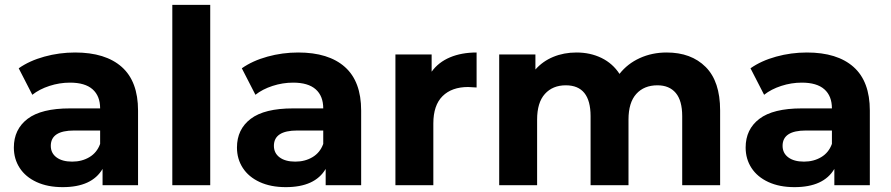

<svg xmlns="http://www.w3.org/2000/svg" viewBox="-20 -762 3668 790"><path d="M548 -307V0H402V-67Q358 8 238 8Q176 8 130.5 -13Q85 -34 61 -71Q37 -108 37 -155Q37 -230 93.5 -273Q150 -316 268 -316H392Q392 -367 361 -394.5Q330 -422 268 -422Q225 -422 183.5 -408.5Q142 -395 113 -372L57 -481Q101 -512 162.5 -529Q224 -546 289 -546Q414 -546 481 -486.5Q548 -427 548 -307ZM392 -170V-225H285Q189 -225 189 -162Q189 -132 212.5 -114.5Q236 -97 277 -97Q317 -97 348 -115.5Q379 -134 392 -170Z M689 -742H845V0H689Z M1466 -307V0H1320V-67Q1276 8 1156 8Q1094 8 1048.5 -13Q1003 -34 979 -71Q955 -108 955 -155Q955 -230 1011.5 -273Q1068 -316 1186 -316H1310Q1310 -367 1279 -394.5Q1248 -422 1186 -422Q1143 -422 1101.5 -408.5Q1060 -395 1031 -372L975 -481Q1019 -512 1080.5 -529Q1142 -546 1207 -546Q1332 -546 1399 -486.5Q1466 -427 1466 -307ZM1310 -170V-225H1203Q1107 -225 1107 -162Q1107 -132 1130.5 -114.5Q1154 -97 1195 -97Q1235 -97 1266 -115.5Q1297 -134 1310 -170Z M1941 -546V-402Q1915 -404 1906 -404Q1839 -404 1801 -366.5Q1763 -329 1763 -254V0H1607V-538H1756V-467Q1784 -506 1831.5 -526Q1879 -546 1941 -546Z M2943 -308V0H2787V-284Q2787 -348 2760.5 -379.5Q2734 -411 2685 -411Q2630 -411 2598 -375.5Q2566 -340 2566 -270V0H2410V-284Q2410 -411 2308 -411Q2254 -411 2222 -375.5Q2190 -340 2190 -270V0H2034V-538H2183V-476Q2213 -510 2256.5 -528Q2300 -546 2352 -546Q2409 -546 2455 -523.5Q2501 -501 2529 -458Q2562 -500 2612.5 -523Q2663 -546 2723 -546Q2824 -546 2883.5 -486.5Q2943 -427 2943 -308Z M3559 -307V0H3413V-67Q3369 8 3249 8Q3187 8 3141.5 -13Q3096 -34 3072 -71Q3048 -108 3048 -155Q3048 -230 3104.5 -273Q3161 -316 3279 -316H3403Q3403 -367 3372 -394.5Q3341 -422 3279 -422Q3236 -422 3194.5 -408.5Q3153 -395 3124 -372L3068 -481Q3112 -512 3173.5 -529Q3235 -546 3300 -546Q3425 -546 3492 -486.5Q3559 -427 3559 -307ZM3403 -170V-225H3296Q3200 -225 3200 -162Q3200 -132 3223.5 -114.5Q3247 -97 3288 -97Q3328 -97 3359 -115.5Q3390 -134 3403 -170Z"/></svg>

Font: Montserrat-Bold
Style: Bold
Weight: 700
Version: Version 7.200